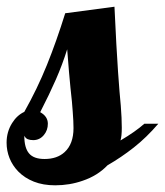

<svg xmlns="http://www.w3.org/2000/svg" viewBox="-52 -551 496 577"><path d="M2.9 -35.6Q-14.6 -53.7 -23.4 -75.9Q-32.2 -98.1 -32.2 -122.1Q-32.2 -154.8 -15.6 -181.2Q-1 -204.6 21 -214.8Q60.1 -284.2 88.9 -355.5Q117.7 -426.8 144 -511.2L292 -530.8Q297.9 -403.8 302.7 -335.9Q307.6 -266.1 311 -233.4Q314 -195.3 314 -167Q314 -141.6 310.1 -128.9Q355 -155.3 381.8 -179.2H423.8Q388.2 -137.7 350.3 -107.9Q312.5 -78.1 271 -54.2Q241.2 -22.9 196.3 -7.8Q157.2 5.9 113.8 5.9Q77.6 5.9 49.8 -5.1Q22 -16.1 2.9 -35.6ZM142.1 -93.8Q168.9 -118.2 168.9 -166Q168.9 -186 166.5 -216.3L164.1 -246.1Q159.7 -284.7 155.3 -335.4L149.9 -402.8Q135.7 -357.4 116.2 -312.7Q96.7 -268.1 68.8 -213.9Q91.8 -201.2 91.8 -179.2Q91.8 -159.7 80.1 -145.5Q67.4 -129.9 47.9 -129.9Q38.1 -129.9 31.5 -132.6Q24.9 -135.3 21 -143.1Q21 -106.9 35.2 -90.1Q49.3 -73.2 82 -73.2Q119.6 -73.2 142.1 -93.8Z"/></svg>

Font: Pattaya
Style: Regular
Weight: 400
Designer: Pablo Impallari / Thai characters Designed by Thanarat Vachiruckul and Suppakit Chalermlarp
Foundry: Pablo Impallari
Version: Version 2.000